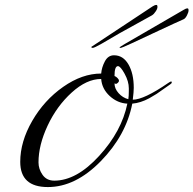

<svg xmlns="http://www.w3.org/2000/svg" viewBox="-20 -740 784 778"><path d="M450 -400 444 -402Q444 -381 460.5 -362.5Q477 -344 500 -338Q502 -351 502 -371Q502 -376 502 -382Q502 -410 485 -441Q468 -472 458 -472Q444 -472 444 -432Q450 -430 456 -424Q462 -418 462 -413Q462 -408 457 -404Q452 -400 450 -400ZM496 -320Q456 -322 424.5 -351Q393 -380 390 -420Q331 -420 270.5 -365Q210 -310 173 -231Q136 -152 136 -82Q136 -55 152.5 -31.5Q169 -8 200 -8Q290 -8 381.5 -108Q473 -208 496 -320ZM585 -342Q550 -323 516 -320Q491 -192 388.5 -87Q286 18 174 18Q62 18 62 -84Q62 -166 110.5 -250Q159 -334 236 -388Q313 -442 390 -442Q392 -467 405 -491.5Q418 -516 442 -516Q479 -516 500.5 -479Q522 -442 522 -384Q522 -368 518 -336Q563 -336 662 -404Q671 -410 673.5 -410Q676 -410 676 -406Q676 -402 669.5 -398Q663 -394 644.5 -380.5Q626 -367 614.5 -359.5Q603 -352 585 -342ZM598 -714Q607 -720 614 -720Q618 -720 618 -712Q618 -704 611 -694Q604 -683 596 -678Q519 -636 464 -605Q410 -573 392 -563Q362 -546 356 -546Q350 -546 350 -550ZM486 -562 724 -700Q733 -706 740 -706Q744 -706 744 -698Q744 -690 737.5 -677.5Q731 -665 724 -662Q692 -648 628 -618Q476 -546 470 -546Q464 -546 464 -547.5Q464 -549 486 -562Z"/></svg>

Font: Miama
Style: Regular
Weight: 400
Italic angle: 16.5°
Designer: Linus Romer
Foundry: Linus Romer
Version: 0.32